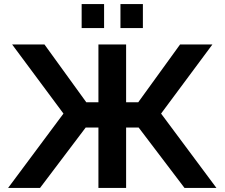

<svg xmlns="http://www.w3.org/2000/svg" viewBox="-20 -930 1111 950"><path d="M20 0 294 -368 40 -710H200L407 -424H467V-710H604V-424H664L871 -710H1031L777 -368L1051 0H893L666 -299H604V0H467V-299H404L178 0ZM384 -791V-910H495V-791ZM576 -910H687V-791H576Z"/></svg>

Font: YasnoRaleway
Style: Bold
Weight: 700
Designer: Matt McInerney, Pablo Impallari, Rodrigo Fuenzalida
Foundry: Matt McInerney, Pablo Impallari, Rodrigo Fuenzalida
Version: Version 4.026